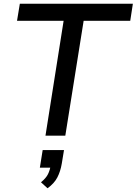

<svg xmlns="http://www.w3.org/2000/svg" viewBox="-20 -725 730 1026"><path d="M223 0 320 -614H71L86 -705H690L676 -614H427L329 0ZM234 281 199 249Q226 227 236.5 205.5Q247 184 251 158L271 171H193L208 77H322L310 150Q303 191 286.5 223Q270 255 234 281Z"/></svg>

Font: Nunito Sans 10pt SemiBold
Style: Italic
Weight: 600
Italic angle: -9°
Designer: Vernon Adams
Foundry: Vernon Adams
Version: Version 3.101;gftools[0.9.27]